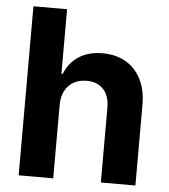

<svg xmlns="http://www.w3.org/2000/svg" viewBox="-51 -753 703 800"><g transform="rotate(5 300.0 -353.5)"><path d="M201.2 0H56.6V-707H197.3V-437.5H203.1Q221.7 -484.9 262.2 -511Q302.7 -537.1 361.3 -537.1Q416.5 -537.1 458 -513.2Q499.5 -489.3 522.2 -444.3Q544.9 -399.4 544.9 -337.9V0H400.4V-312.5Q400.4 -361.8 375.2 -389.4Q350.1 -417 304.7 -417Q274.4 -417 251 -404.1Q227.5 -391.1 214.4 -366.2Q201.2 -341.3 201.2 -306.6Z"/></g></svg>

Font: Pretendard JP
Style: Bold
Weight: 700
Designer: Base glyphs from Inter by Rasmus Andersson; Hangeul glyphs from Noto Sans CJK(Source Han Sans) by Jang Soo-young and Kan
Foundry: Kil Hyung-jin
Version: Version 1.309